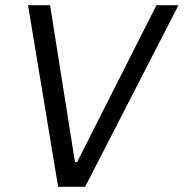

<svg xmlns="http://www.w3.org/2000/svg" viewBox="-20 -720 708 740"><path d="M204 0H308L668 -700H583L277 -95H269L173 -700H88Z"/></svg>

Font: Fixel Display
Style: Italic
Weight: 400
Italic angle: -10°
Designer: AlfaBravo + MacPaw
Foundry: Kyrylo Tkachov, Marchela Mozhyna, Serhii Makarenko, Maria Weinstein, Zakhar Kryvoshyya
Version: Version 1.210;Glyphs 3.2 (3217)